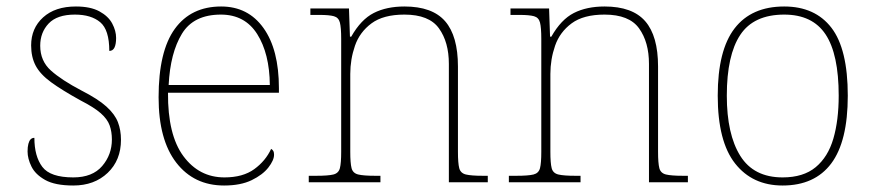

<svg xmlns="http://www.w3.org/2000/svg" viewBox="-20 -562 2699 592"><path d="M206 10Q150 10 119.5 -7Q89 -24 77 -48.5Q65 -73 65 -95Q65 -109 67.5 -118.5Q70 -128 74.5 -132.5Q79 -137 86 -137Q86 -80 110.5 -47.5Q135 -15 206 -15Q265 -15 295 -50Q325 -85 325 -132Q325 -156 318 -175.5Q311 -195 290.5 -213Q270 -231 229 -252Q171 -284 137.5 -308.5Q104 -333 90 -359.5Q76 -386 76 -422Q76 -475 113 -508.5Q150 -542 214 -542Q259 -542 286.5 -527Q314 -512 326 -489.5Q338 -467 338 -445Q338 -426 333 -415.5Q328 -405 317 -405Q317 -470 289 -493.5Q261 -517 211 -517Q156 -517 130 -489.5Q104 -462 104 -421Q104 -374 137 -344.5Q170 -315 231 -283Q282 -257 308 -233.5Q334 -210 343.5 -185.5Q353 -161 353 -131Q353 -68 312 -29Q271 10 206 10Z M671 10Q578 10 523.5 -60.5Q469 -131 469 -262Q469 -404 519 -473Q569 -542 662 -542Q745 -542 792.5 -475.5Q840 -409 840 -290V-276H498Q497 -146 545.5 -80.5Q594 -15 672 -15Q729 -15 764 -40.5Q799 -66 816 -103Q821 -100 823 -96Q825 -92 825 -85Q825 -68 807.5 -45.5Q790 -23 756 -6.5Q722 10 671 10ZM812 -300Q811 -397 773 -457Q735 -517 661 -517Q577 -517 541 -458Q505 -399 500 -300Z M932 0V-20H955Q992 -20 1008 -24Q1024 -28 1028 -43.5Q1032 -59 1032 -94V-442Q1032 -477 1028 -492.5Q1024 -508 1009.5 -512Q995 -516 965 -516H937V-536H1056L1059 -449H1063Q1093 -502 1132.5 -522Q1172 -542 1227 -542Q1313 -542 1352.5 -496.5Q1392 -451 1392 -357V-94Q1392 -59 1396 -43.5Q1400 -28 1416.5 -24Q1433 -20 1469 -20H1484V0H1364V-365Q1364 -432 1333.5 -474.5Q1303 -517 1227 -517Q1162 -517 1125.5 -490Q1089 -463 1074.5 -421Q1060 -379 1060 -334V-94Q1060 -59 1064 -43.5Q1068 -28 1084.5 -24Q1101 -20 1137 -20H1153V0Z M1549 0V-20H1572Q1609 -20 1625 -24Q1641 -28 1645 -43.5Q1649 -59 1649 -94V-442Q1649 -477 1645 -492.5Q1641 -508 1626.5 -512Q1612 -516 1582 -516H1554V-536H1673L1676 -449H1680Q1710 -502 1749.5 -522Q1789 -542 1844 -542Q1930 -542 1969.5 -496.5Q2009 -451 2009 -357V-94Q2009 -59 2013 -43.5Q2017 -28 2033.5 -24Q2050 -20 2086 -20H2101V0H1981V-365Q1981 -432 1950.5 -474.5Q1920 -517 1844 -517Q1779 -517 1742.5 -490Q1706 -463 1691.5 -421Q1677 -379 1677 -334V-94Q1677 -59 1681 -43.5Q1685 -28 1701.5 -24Q1718 -20 1754 -20H1770V0Z M2393 10Q2300 10 2246.5 -58Q2193 -126 2193 -267Q2193 -407 2245 -474.5Q2297 -542 2398 -542Q2493 -542 2543.5 -476.5Q2594 -411 2594 -267Q2594 -126 2543 -58Q2492 10 2393 10ZM2393 -15Q2457 -15 2495 -46.5Q2533 -78 2549.5 -134.5Q2566 -191 2566 -267Q2566 -395 2525.5 -456Q2485 -517 2398 -517Q2304 -517 2262.5 -454.5Q2221 -392 2221 -267Q2221 -148 2262.5 -81.5Q2304 -15 2393 -15Z"/></svg>

Font: Noto Serif Khmer Thin
Style: Regular
Weight: 250
Version: Version 2.003